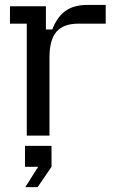

<svg xmlns="http://www.w3.org/2000/svg" viewBox="-20 -560 486 793"><path d="M90.6 0V-462.2H21.2V-534H169.6V-438.4H196Q216 -490.2 250.4 -514.9Q284.8 -539.6 340.4 -539.6H416.6V-462.2H303.4Q242 -462.2 213.2 -428.9Q184.4 -395.6 184.4 -323V0ZM84.4 213 137.6 129H83.2V42.4H192.8V129L135.4 213Z"/></svg>

Font: Mozilla Headline ExtraLight
Style: Regular
Weight: 200
Designer: Studio DRAMA
Foundry: Studio DRAMA
Version: Version 1.000